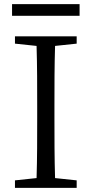

<svg xmlns="http://www.w3.org/2000/svg" viewBox="-20 -904 441 924"><path d="M349 -729H52V-694L156 -683C159 -587 159 -489 159 -392V-337C159 -239 159 -142 156 -47L52 -36V0H349V-36L245 -47C242 -143 242 -241 242 -337V-392C242 -491 242 -588 245 -683L349 -694ZM38 -884V-828H363V-884Z"/></svg>

Font: Source Han Serif K
Style: Regular
Weight: 400
Designer: Ryoko NISHIZUKA 西塚涼子 (kana & ideographs); Frank Grießhammer (Latin, Greek & Cyrillic); Wenlong ZHANG 张文龙 (bopomofo); San
Foundry: Adobe Systems Incorporated
Version: Version 1.001;PS 1.001;hotconv 16.6.54;makeotf.lib2.5.65590